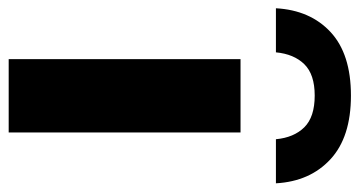

<svg xmlns="http://www.w3.org/2000/svg" viewBox="-268 -630 848 453"><g transform="rotate(90 156.5 -404.0)"><path d="M70 0V-547H243V0ZM-50 -630.5Q-45.5 -711.5 6.2 -759.5Q58 -807.5 156 -807.5Q254 -807.5 306.2 -759.2Q358.5 -711 363 -630.5H259Q255 -673 230.8 -697.5Q206.5 -722 156 -722Q106 -722 82 -697.5Q58 -673 54 -630.5Z"/></g></svg>

Font: Encode Sans Exp
Style: Bold
Weight: 700
Width: 7
Designer: Multiple Designers
Foundry: Impallari Type
Version: Version 3.002; ttfautohint (v1.8.3) -l 8 -r 50 -G 200 -x 14 